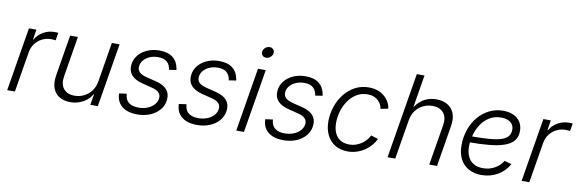

<svg xmlns="http://www.w3.org/2000/svg" viewBox="-52 -1166 4850 1607"><g transform="rotate(10 2373.0 -362.0)"><path d="M35.6 0 125 -541H188.5L174.8 -455.6H179.2Q202.1 -497.6 246.1 -522.9Q290 -548.3 341.3 -548.3Q349.1 -548.3 358.2 -547.9Q367.2 -547.4 373.5 -546.9L362.3 -481Q357.9 -481.9 347.4 -483.2Q336.9 -484.4 324.2 -484.4Q283.7 -484.4 248.3 -466.8Q212.9 -449.2 189.2 -418Q165.5 -386.7 158.2 -345.2L101.1 0Z M573.2 7.3Q518.6 7.3 479.7 -15.4Q440.9 -38.1 424.1 -82.8Q407.2 -127.4 417.5 -192.4L475.1 -541H541L484.4 -196.8Q473.1 -129.9 504.2 -91.1Q535.2 -52.2 598.1 -52.2Q640.6 -52.2 677.7 -70.6Q714.8 -88.9 740.7 -123Q766.6 -157.2 774.4 -205.1L829.6 -541H895.5L805.7 0H742.2L763.2 -126.5H774.4Q739.7 -55.2 687 -23.9Q634.3 7.3 573.2 7.3Z M1141.6 11.2Q1089.4 11.2 1050.5 -4.4Q1011.7 -20 989.3 -50Q966.8 -80.1 963.4 -123Q962.9 -127 962.9 -129.4Q962.9 -131.8 962.9 -135.7L1026.4 -144.5Q1028.8 -94.7 1058.8 -70.8Q1088.9 -46.9 1142.6 -46.9Q1185.1 -46.9 1219.7 -61.3Q1254.4 -75.7 1275.9 -100.3Q1297.4 -125 1299.8 -155.8Q1301.8 -184.1 1283.7 -202.4Q1265.6 -220.7 1226.1 -230.5L1141.1 -252Q1076.7 -268.1 1046.6 -302.5Q1016.6 -336.9 1022 -389.2Q1026.4 -436.5 1055.9 -472.4Q1085.4 -508.3 1131.8 -528.3Q1178.2 -548.3 1233.4 -548.3Q1307.1 -548.3 1347.9 -516.1Q1388.7 -483.9 1398.4 -428.2Q1399.4 -424.3 1400.1 -420.7Q1400.9 -417 1400.9 -412.1L1339.8 -402.8Q1335 -442.9 1310.1 -467.3Q1285.2 -491.7 1232.4 -491.7Q1193.8 -491.7 1161.6 -477.8Q1129.4 -463.9 1109.6 -440.2Q1089.8 -416.5 1087.9 -386.7Q1085 -356.9 1104.7 -338.4Q1124.5 -319.8 1168.9 -308.6L1249.5 -288.6Q1313 -272.9 1342.5 -239Q1372.1 -205.1 1366.7 -153.8Q1363.3 -116.7 1344.7 -86.4Q1326.2 -56.2 1295.7 -34.2Q1265.1 -12.2 1225.8 -0.5Q1186.5 11.2 1141.6 11.2Z M1649.4 11.2Q1597.2 11.2 1558.3 -4.4Q1519.5 -20 1497.1 -50Q1474.6 -80.1 1471.2 -123Q1470.7 -127 1470.7 -129.4Q1470.7 -131.8 1470.7 -135.7L1534.2 -144.5Q1536.6 -94.7 1566.7 -70.8Q1596.7 -46.9 1650.4 -46.9Q1692.9 -46.9 1727.5 -61.3Q1762.2 -75.7 1783.7 -100.3Q1805.2 -125 1807.6 -155.8Q1809.6 -184.1 1791.5 -202.4Q1773.4 -220.7 1733.9 -230.5L1648.9 -252Q1584.5 -268.1 1554.4 -302.5Q1524.4 -336.9 1529.8 -389.2Q1534.2 -436.5 1563.7 -472.4Q1593.3 -508.3 1639.6 -528.3Q1686 -548.3 1741.2 -548.3Q1814.9 -548.3 1855.7 -516.1Q1896.5 -483.9 1906.2 -428.2Q1907.2 -424.3 1908 -420.7Q1908.7 -417 1908.7 -412.1L1847.7 -402.8Q1842.8 -442.9 1817.9 -467.3Q1793 -491.7 1740.2 -491.7Q1701.7 -491.7 1669.4 -477.8Q1637.2 -463.9 1617.4 -440.2Q1597.7 -416.5 1595.7 -386.7Q1592.8 -356.9 1612.5 -338.4Q1632.3 -319.8 1676.8 -308.6L1757.3 -288.6Q1820.8 -272.9 1850.3 -239Q1879.9 -205.1 1874.5 -153.8Q1871.1 -116.7 1852.5 -86.4Q1834 -56.2 1803.5 -34.2Q1772.9 -12.2 1733.6 -0.5Q1694.3 11.2 1649.4 11.2Z M1982.4 0 2071.8 -541H2137.7L2047.9 0ZM2121.6 -643.6Q2102.1 -643.6 2090.3 -657.2Q2078.6 -670.9 2081.5 -689.9Q2084.5 -709.5 2101.1 -722.9Q2117.7 -736.3 2137.2 -736.3Q2157.2 -736.3 2168.9 -722.9Q2180.7 -709.5 2177.2 -689.9Q2174.3 -670.9 2158 -657.2Q2141.6 -643.6 2121.6 -643.6Z M2383.8 11.2Q2331.5 11.2 2292.7 -4.4Q2253.9 -20 2231.4 -50Q2209 -80.1 2205.6 -123Q2205.1 -127 2205.1 -129.4Q2205.1 -131.8 2205.1 -135.7L2268.6 -144.5Q2271 -94.7 2301 -70.8Q2331.1 -46.9 2384.8 -46.9Q2427.2 -46.9 2461.9 -61.3Q2496.6 -75.7 2518.1 -100.3Q2539.6 -125 2542 -155.8Q2543.9 -184.1 2525.9 -202.4Q2507.8 -220.7 2468.3 -230.5L2383.3 -252Q2318.8 -268.1 2288.8 -302.5Q2258.8 -336.9 2264.2 -389.2Q2268.6 -436.5 2298.1 -472.4Q2327.6 -508.3 2374 -528.3Q2420.4 -548.3 2475.6 -548.3Q2549.3 -548.3 2590.1 -516.1Q2630.9 -483.9 2640.6 -428.2Q2641.6 -424.3 2642.3 -420.7Q2643.1 -417 2643.1 -412.1L2582 -402.8Q2577.1 -442.9 2552.2 -467.3Q2527.3 -491.7 2474.6 -491.7Q2436 -491.7 2403.8 -477.8Q2371.6 -463.9 2351.8 -440.2Q2332 -416.5 2330.1 -386.7Q2327.1 -356.9 2346.9 -338.4Q2366.7 -319.8 2411.1 -308.6L2491.7 -288.6Q2555.2 -272.9 2584.7 -239Q2614.3 -205.1 2608.9 -153.8Q2605.5 -116.7 2586.9 -86.4Q2568.4 -56.2 2537.8 -34.2Q2507.3 -12.2 2468 -0.5Q2428.7 11.2 2383.8 11.2Z M2930.7 10.3Q2867.7 10.3 2822 -17.6Q2776.4 -45.4 2752 -95.9Q2727.5 -146.5 2728 -213.4Q2728.5 -276.4 2749 -336.4Q2769.5 -396.5 2807.1 -444.3Q2844.7 -492.2 2897.2 -520.3Q2949.7 -548.3 3014.6 -548.3Q3057.1 -548.3 3090.6 -535.9Q3124 -523.4 3148.2 -502.2Q3172.4 -481 3186.3 -454.8Q3200.2 -428.7 3203.6 -401.4L3139.6 -388.2Q3137.7 -405.8 3129.2 -423.3Q3120.6 -440.9 3105.2 -455.8Q3089.8 -470.7 3067.1 -480Q3044.4 -489.3 3013.7 -489.3Q2961.9 -489.3 2921.6 -465.1Q2881.3 -440.9 2852.8 -400.6Q2824.2 -360.4 2809.3 -311.3Q2794.4 -262.2 2793.9 -212.9Q2793 -165 2808.1 -127.9Q2823.2 -90.8 2854.2 -70.1Q2885.3 -49.3 2932.1 -49.3Q2964.4 -49.3 2991.9 -59.1Q3019.5 -68.8 3041.3 -84.7Q3063 -100.6 3078.4 -119.4Q3093.8 -138.2 3101.6 -155.8L3162.6 -136.7Q3150.4 -108.9 3128.2 -82.8Q3106 -56.6 3075.9 -35.6Q3045.9 -14.6 3009 -2.2Q2972.2 10.3 2930.7 10.3Z M3389.2 -335.4 3333.5 0H3268.1L3388.7 -727.5H3454.1L3402.3 -414.6H3389.2Q3412.1 -461.9 3442.9 -491.5Q3473.6 -521 3510.3 -534.7Q3546.9 -548.3 3587.9 -548.3Q3643.1 -548.3 3682.4 -525.4Q3721.7 -502.4 3739.3 -458Q3756.8 -413.6 3746.1 -348.6L3688.5 0H3622.6L3679.7 -343.8Q3690.9 -411.6 3659.4 -450Q3627.9 -488.3 3565.4 -488.3Q3522.5 -488.3 3485.4 -470.2Q3448.2 -452.1 3422.6 -418Q3397 -383.8 3389.2 -335.4Z M4065.9 10.3Q4003.4 10.3 3957 -15.6Q3910.6 -41.5 3885.5 -89.8Q3860.4 -138.2 3860.4 -205.6Q3860.4 -278.3 3882.6 -341.3Q3904.8 -404.3 3944.8 -451.4Q3984.9 -498.5 4038.6 -524.9Q4092.3 -551.3 4154.8 -551.3Q4206.5 -551.3 4243.9 -533.7Q4281.2 -516.1 4301.5 -483.9Q4321.8 -451.7 4321.8 -407.7Q4321.8 -358.4 4295.9 -326.2Q4270 -293.9 4218.3 -275.4Q4166.5 -256.8 4088.6 -249.3Q4010.7 -241.7 3907.2 -241.7L3915 -293.9Q4004.9 -293.9 4069.6 -298.3Q4134.3 -302.7 4175.5 -314.9Q4216.8 -327.1 4236.6 -349.6Q4256.3 -372.1 4256.3 -408.2Q4256.3 -447.3 4228 -469.7Q4199.7 -492.2 4148.9 -492.2Q4092.8 -492.2 4050.5 -466.8Q4008.3 -441.4 3980.2 -399.7Q3952.1 -357.9 3938 -307.1Q3923.8 -256.3 3923.8 -205.1Q3923.8 -160.6 3939.5 -125Q3955.1 -89.4 3987.5 -68.8Q4020 -48.3 4069.8 -48.3Q4124.5 -48.3 4168.9 -73.5Q4213.4 -98.6 4238.3 -140.1L4298.8 -123Q4267.1 -62.5 4204.8 -26.1Q4142.6 10.3 4065.9 10.3Z M4407.7 0 4497.1 -541H4560.5L4546.9 -455.6H4551.3Q4574.2 -497.6 4618.2 -522.9Q4662.1 -548.3 4713.4 -548.3Q4721.2 -548.3 4730.2 -547.9Q4739.3 -547.4 4745.6 -546.9L4734.4 -481Q4730 -481.9 4719.5 -483.2Q4709 -484.4 4696.3 -484.4Q4655.8 -484.4 4620.4 -466.8Q4585 -449.2 4561.3 -418Q4537.6 -386.7 4530.3 -345.2L4473.1 0Z"/></g></svg>

Font: Inter 17pt Light
Style: Italic
Weight: 300
Italic angle: -9.3988°
Version: Version 4.001;git-66647c0bb